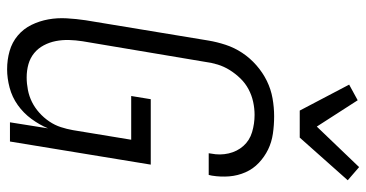

<svg xmlns="http://www.w3.org/2000/svg" viewBox="-265 -757 1030 540"><g transform="rotate(90 250.0 -487.0)"><path d="M175 8Q148 8 123.5 1Q99 -6 80 -22Q61 -38 50 -60.5Q39 -83 34.5 -108Q30 -133 31.5 -159.5Q33 -186 37 -213L94 -558Q98 -582 106 -606.5Q114 -631 128.5 -653Q143 -675 163.5 -693Q184 -711 207.5 -722.5Q231 -734 256.5 -738.5Q282 -743 307 -743Q332 -743 356 -739.5Q380 -736 400.5 -726Q421 -716 438 -700Q455 -684 464.5 -662.5Q474 -641 476 -617Q478 -593 474 -568L472 -559H411L412 -566Q417 -591 411.5 -615Q406 -639 390.5 -656.5Q375 -674 351.5 -681Q328 -688 303 -688Q285 -688 266.5 -684Q248 -680 231 -671Q214 -662 200.5 -648Q187 -634 177 -618Q167 -602 161.5 -584Q156 -566 154 -549L96 -204Q93 -185 92.5 -166Q92 -147 95.5 -129Q99 -111 107.5 -95Q116 -79 129.5 -68Q143 -57 160.5 -52Q178 -47 198 -47Q215 -47 233 -50.5Q251 -54 267 -62Q283 -70 297 -82.5Q311 -95 321.5 -110.5Q332 -126 337.5 -143Q343 -160 346 -177L373 -341H250L259 -396H443L378 0H324L341 -107Q331 -83 314.5 -60.5Q298 -38 275.5 -22Q253 -6 226.5 1Q200 8 175 8ZM291 -815 218 -954 262 -978 336 -863 450 -982 487 -950 367 -815Z"/></g></svg>

Font: Iosevka Light
Style: Italic
Weight: 300
Italic angle: -9°
Monospace: yes
Designer: Belleve Invis
Foundry: Belleve Invis
Version: Version 32.5.0; ttfautohint (v1.8.4)